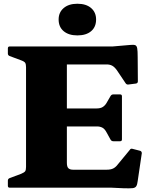

<svg xmlns="http://www.w3.org/2000/svg" viewBox="-20 -1002 827 1025"><path d="M119 0V-754H337V-133Q337 -111 345.5 -103.5Q354 -96 370 -96H549Q571 -96 584 -102.5Q597 -109 607 -122L673 -202Q678 -211 689 -207L728 -197Q737 -194 737 -184L715 -35Q713 -17 707.5 -8Q702 1 687.5 2.5Q673 4 640 3L576 0ZM585 -248Q575 -248 570 -257L549 -295Q539 -314 526.5 -320.5Q514 -327 498 -327H337V-423H494Q516 -423 528 -430.5Q540 -438 548 -451L570 -489Q575 -498 585 -498H621Q631 -498 631 -488V-258Q631 -248 621 -248ZM667 -551Q657 -549 651 -557L604 -627Q591 -645 578.5 -651.5Q566 -658 550 -658H337V-754H582L674 -762Q693 -764 701.5 -761Q710 -758 712.5 -744Q715 -730 715 -697L716 -568Q716 -558 706 -556ZM32 0Q22 0 22 -10V-38Q22 -47 31 -51L90 -73Q110 -81 114.5 -88Q119 -95 119 -111V-201H337V0ZM22 -744Q22 -754 32 -754H337V-553H119V-643Q119 -659 114.5 -666.5Q110 -674 90 -681L31 -703Q22 -707 22 -716ZM393 -813Q347 -813 320 -835.5Q293 -858 293 -898Q293 -936 320 -959Q347 -982 393 -982Q440 -982 466.5 -959Q493 -936 493 -898Q493 -858 466.5 -835.5Q440 -813 393 -813Z"/></svg>

Font: Hahmlet Black
Style: Regular
Weight: 900
Version: Version 1.002